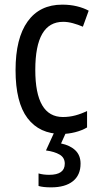

<svg xmlns="http://www.w3.org/2000/svg" viewBox="-20 -567 427 827"><path d="M245 10Q150 10 98.5 -58Q47 -126 47 -265Q47 -402 99 -474.5Q151 -547 248 -547Q282 -547 311 -540Q340 -533 362 -521L337 -452Q316 -461 294 -467Q272 -473 252 -473Q132 -473 132 -266Q132 -63 251 -63Q279 -63 305 -70Q331 -77 355 -89V-18Q333 -5 303.5 2.5Q274 10 245 10ZM327 138Q327 187 294 213.5Q261 240 200 240Q165 240 146 234V180Q166 186 192 186Q259 186 259 138Q259 112 237 99Q215 86 178 81L215 0H266L243 51Q282 59 304.5 80.5Q327 102 327 138Z"/></svg>

Font: Noto Sans Lao Condensed
Style: Regular
Weight: 400
Width: 3
Designer: Monotype Design Team
Foundry: Monotype Imaging Inc.
Version: Version 2.003; ttfautohint (v1.8.4.7-5d5b)